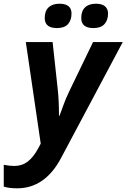

<svg xmlns="http://www.w3.org/2000/svg" viewBox="-89 -772 680 1032"><path d="M49.8 -545.9H193.8L221.2 -293Q228 -233.4 228 -149.9H231Q240.7 -174.8 252.4 -208.3Q264.2 -241.7 284.2 -283.2L411.1 -545.9H570.8L238.8 78.1Q152.3 240.2 2.9 240.2Q-41 240.2 -68.8 231V113.8Q-35.6 120.1 -12.2 120.1Q28.8 120.1 59.8 96.7Q90.8 73.2 117.2 23.9L129.9 0ZM151.4 -674.8Q151.4 -712.9 172.1 -732.4Q192.9 -752 230.5 -752Q295.4 -752 295.4 -699.2Q295.4 -663.6 276.4 -642.3Q257.3 -621.1 217.3 -621.1Q151.4 -621.1 151.4 -674.8ZM347.7 -674.8Q347.7 -712.9 368.2 -732.4Q388.7 -752 426.8 -752Q458.5 -752 475.1 -738.3Q491.7 -724.6 491.7 -699.2Q491.7 -663.6 472.4 -642.3Q453.1 -621.1 413.6 -621.1Q347.7 -621.1 347.7 -674.8Z"/></svg>

Font: Zoram GWebM
Style: Bold Italic
Weight: 700
Italic angle: -12°
Foundry: Ascender Corporation
Version: Version 1.000